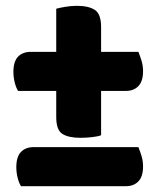

<svg xmlns="http://www.w3.org/2000/svg" viewBox="-20 -636 537 659"><path d="M52 3Q45 -8 40.5 -26Q36 -44 36 -62Q36 -98 52 -114.5Q68 -131 95 -131H455Q460 -119 465.5 -101.5Q471 -84 471 -65Q471 -30 455 -13.5Q439 3 413 3ZM327 -172Q319 -168 297.5 -165.5Q276 -163 256 -163Q215 -163 194 -176.5Q173 -190 173 -234V-324H42Q35 -335 30.5 -353Q26 -371 26 -389Q26 -425 42 -441.5Q58 -458 85 -458H173V-606Q183 -609 203.5 -612.5Q224 -616 244 -616Q284 -616 305.5 -602Q327 -588 327 -543V-458H455Q460 -446 465.5 -428.5Q471 -411 471 -392Q471 -357 455 -340.5Q439 -324 413 -324H327Z"/></svg>

Font: Baloo Bhaina
Style: Regular
Weight: 400
Designer: Manish Minz, Shuchita Grover and Ek Type
Foundry: Ek Type
Version: Version 1.443;PS 1.000;hotconv 16.6.51;makeotf.lib2.5.65220;